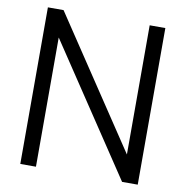

<svg xmlns="http://www.w3.org/2000/svg" viewBox="-87 -883 934 966"><g transform="rotate(10 380.0 -400.0)"><path d="M680 0H600L160 -660V0H80V-800H160L600 -140V-800H680Z"/></g></svg>

Font: Gauge
Style: Regular
Weight: 400
Designer: Daniel Pimley
Foundry: Daniel Pimley
Version: Version 2.0